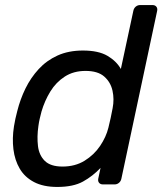

<svg xmlns="http://www.w3.org/2000/svg" viewBox="-20 -730 643 760"><path d="M206.7 10Q151.5 10 114.6 -9.4Q77.7 -28.8 58.1 -62.4Q38.4 -96 33.1 -139.2Q27.8 -182.4 35.3 -229.9Q37.9 -246.4 41 -260.2Q44.1 -273.9 48.3 -290.2Q60 -337.1 80.8 -379.7Q101.7 -422.4 133.1 -456.5Q164.4 -490.6 207.9 -510.3Q251.4 -530 308.2 -530Q369.7 -530 405.4 -509Q441.1 -487.9 458.4 -457L507.8 -687.1Q509.8 -697.3 517.2 -703.6Q524.7 -710 534.9 -710H583.4Q593.6 -710 598.8 -703.6Q604.1 -697.3 602.1 -687.1L460.5 -22.9Q458.5 -12.7 451 -6.4Q443.6 0 433.4 0H387.7Q377.5 0 372.2 -6.4Q366.9 -12.7 368.9 -22.9L378 -65.4Q347.2 -32.8 308.6 -11.4Q270.1 10 206.7 10ZM227.5 -70.7Q277.4 -70.7 315 -93.9Q352.6 -117.2 376.3 -152.5Q400.1 -187.9 409.1 -224.6Q413.5 -241.1 418.1 -263.3Q422.8 -285.5 425.8 -301.8Q432.8 -337.3 425.3 -371.1Q417.9 -404.8 392.5 -427.1Q367.2 -449.3 318.5 -449.3Q271.2 -449.3 236.5 -426.9Q201.7 -404.4 179.3 -367.9Q156.9 -331.3 144.4 -288.9Q140.4 -273.9 137.2 -260Q134 -246.1 132 -231.1Q125.9 -188.7 130.3 -152.1Q134.6 -115.6 157.4 -93.1Q180.2 -70.7 227.5 -70.7Z"/></svg>

Font: Rubik Light
Style: Italic
Weight: 300
Italic angle: -12°
Designer: Hubert and Fischer
Foundry: Hubert and Fischer
Version: Version 2.300;gftools[0.9.30]